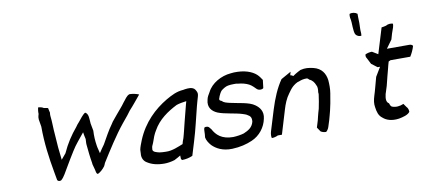

<svg xmlns="http://www.w3.org/2000/svg" viewBox="-68 -982 2779 1243"><g transform="rotate(-10 1321.5 -360.5)"><path d="M183 -486C181 -476 178 -460 179 -445L178 -440C176 -433 175 -430 174 -422V-408C176 -393 179 -377 182 -360C182 -251 196 -152 213 -58C217 -41 219 -18 223 -2C226 5 236 10 248 5C271 -14 283 -44 301 -72C320 -103 338 -136 359 -168C383 -208 414 -241 442 -277C444 -261 448 -246 451 -231L450 -213C449 -207 450 -201 450 -195C454 -153 458 -112 465 -72L466 -62C469 -49 473 -37 476 -25C479 -16 478 2 490 5C506 -2 525 -19 538 -37L539 -39C542 -44 544 -50 547 -57C596 -135 650 -221 706 -290L743 -335C750 -345 757 -354 764 -363C791 -392 816 -424 842 -455C826 -462 805 -467 781 -468C760 -462 748 -437 734 -422C716 -396 696 -376 676 -351L643 -311C640 -307 638 -302 634 -297C608 -262 584 -216 561 -176C549 -159 537 -143 526 -125C522 -139 519 -152 516 -166L514 -178C509 -209 507 -241 509 -276L500 -324C497 -351 501 -389 477 -400C458 -389 442 -364 427 -347C418 -338 411 -328 404 -318C366 -273 333 -223 306 -163L275 -126C268 -180 263 -237 260 -294C256 -332 257 -381 252 -418C252 -425 251 -433 253 -439C250 -449 249 -460 246 -471L219 -476C212 -481 198 -486 183 -486Z M787 -101C786 -92 786 -85 786 -77C782 -47 796 -24 817 -13C844 4 879 14 926 14C946 14 972 10 994 3C1004 -2 1013 -7 1020 -11L1035 -20L1036 4C1038 6 1041 8 1042 11C1067 11 1092 5 1112 -4L1140 -96C1163 -170 1178 -242 1197 -315L1206 -348C1218 -390 1223 -395 1206 -422C1191 -445 1152 -438 1149 -438C1143 -438 1135 -436 1129 -435C1083 -432 1050 -414 1013 -393C930 -344 853 -271 808 -163C800 -142 790 -119 787 -101ZM866 -106C868 -115 875 -125 877 -133C885 -158 896 -187 909 -207C946 -274 1008 -315 1069 -346C1086 -352 1113 -357 1131 -359C1132 -359 1133 -358 1135 -359L1130 -342C1120 -304 1111 -270 1102 -233C1097 -217 1092 -188 1087 -172C1083 -157 1080 -143 1075 -127L1068 -108L1063 -90C1035 -79 989 -58 950 -60C934 -60 918 -61 906 -63C890 -67 864 -72 864 -89C865 -95 865 -101 866 -106Z M1272 -344C1259 -295 1286 -267 1321 -252C1366 -234 1435 -229 1481 -214C1491 -210 1501 -208 1508 -203C1529 -192 1536 -180 1533 -154C1523 -116 1495 -102 1465 -89C1445 -83 1419 -79 1394 -78C1319 -78 1284 -113 1263 -153C1260 -156 1258 -159 1255 -162C1248 -175 1230 -176 1221 -171C1218 -165 1217 -159 1217 -152L1216 -127L1214 -107C1217 -89 1228 -70 1244 -52C1270 -26 1311 -2 1375 -4C1428 -6 1470 -17 1507 -33C1561 -56 1599 -105 1610 -161C1621 -207 1598 -236 1571 -255C1535 -282 1463 -287 1409 -300C1389 -305 1371 -309 1361 -321C1347 -326 1343 -331 1351 -348L1353 -354C1357 -364 1365 -379 1372 -387C1381 -395 1403 -410 1419 -412C1430 -414 1442 -415 1456 -415H1473C1476 -415 1479 -414 1483 -413C1510 -411 1536 -404 1555 -394C1574 -384 1586 -369 1599 -357C1616 -343 1643 -352 1641 -359L1647 -409C1642 -415 1636 -427 1626 -438C1604 -464 1559 -487 1494 -489H1471C1464 -488 1456 -488 1449 -487C1386 -482 1320 -445 1294 -392C1285 -377 1275 -362 1272 -344Z M1641 -71C1636 -54 1636 -38 1639 -28C1654 -28 1668 -32 1680 -38H1707L1755 -197C1764 -228 1779 -266 1799 -292C1808 -305 1820 -322 1832 -333C1842 -342 1862 -357 1877 -359C1891 -365 1907 -369 1926 -369C1936 -369 1939 -362 1944 -358C1964 -350 1975 -333 1982 -315C1989 -304 1989 -287 1986 -268L1987 -256C1983 -226 1978 -194 1971 -162L1964 -138C1959 -121 1956 -106 1952 -90C1947 -74 1943 -59 1938 -44L1957 -16C1964 -11 1977 -6 1992 -6C1999 -11 2007 -22 2011 -34L2025 -78L2034 -111C2036 -120 2038 -129 2041 -138C2044 -153 2047 -168 2051 -184C2054 -203 2059 -227 2062 -248C2067 -276 2066 -308 2064 -334C2058 -378 2036 -415 1983 -428C1953 -435 1929 -438 1898 -430C1885 -424 1875 -418 1863 -411L1845 -399C1838 -407 1829 -406 1827 -408L1833 -430L1767 -393C1732 -343 1705 -279 1683 -208Z M2274 -732C2272 -723 2272 -715 2273 -707C2278 -689 2278 -666 2279 -645C2281 -628 2280 -607 2289 -594C2300 -580 2316 -578 2325 -580C2328 -597 2324 -608 2325 -625C2326 -651 2327 -677 2325 -702V-724C2312 -735 2290 -739 2274 -732Z M2330 -456C2327 -445 2330 -436 2334 -431L2355 -390L2393 -361H2409C2396 -340 2386 -322 2373 -301C2366 -277 2360 -254 2354 -231C2349 -214 2346 -200 2340 -183C2331 -155 2328 -130 2332 -109C2336 -78 2343 -51 2367 -34C2388 -15 2422 -2 2472 -9C2498 -14 2532 -22 2545 -41C2545 -54 2541 -67 2533 -74L2516 -98C2492 -87 2464 -84 2439 -94C2431 -100 2428 -108 2425 -118C2407 -128 2407 -151 2414 -181L2417 -190C2422 -204 2426 -218 2430 -231L2445 -291C2455 -324 2460 -353 2470 -385L2483 -391H2613C2625 -410 2636 -433 2643 -457C2640 -463 2632 -468 2621 -468H2473L2512 -522L2523 -560L2536 -597C2538 -605 2540 -613 2540 -621C2528 -626 2506 -625 2493 -616L2463 -610C2446 -554 2429 -499 2412 -443L2374 -466C2358 -466 2342 -462 2330 -456Z"/></g></svg>

Font: SolarCharger
Style: 552
Weight: 400
Designer: Mew Too
Foundry: Cannot Into Space Fonts/KineticPlasma Fonts
Version: Version 1.100